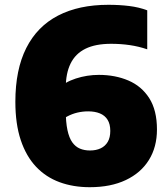

<svg xmlns="http://www.w3.org/2000/svg" viewBox="-20 -770 698 800"><path d="M354 10Q285 10 228 -11Q171 -32 130 -75.5Q89 -119 66.5 -186.2Q44 -253.5 44 -346Q44 -480 89.5 -570Q135 -660 221.8 -705Q308.5 -750 431.5 -750Q477.5 -750 518.2 -745Q559 -740 593.5 -727V-564.5Q558.5 -576.5 521 -582Q483.5 -587.5 443 -587.5Q378 -587.5 336.2 -567Q294.5 -546.5 274.2 -505.5Q254 -464.5 254 -404V-311Q254 -261 261 -228.2Q268 -195.5 281.2 -177Q294.5 -158.5 313 -150.8Q331.5 -143 355 -143Q380.5 -143 399.5 -152Q418.5 -161 429 -179Q439.5 -197 439.5 -224.5Q439.5 -253 428.2 -271Q417 -289 396.2 -297.5Q375.5 -306 347.5 -306Q324.5 -306 302.2 -300.8Q280 -295.5 259.5 -284.5Q239 -273.5 221.5 -256V-399.5Q249 -427.5 295.8 -442.8Q342.5 -458 392 -458Q460 -458 515 -434.5Q570 -411 602 -360.8Q634 -310.5 634 -230.5Q634 -157.5 600.5 -103.5Q567 -49.5 504.2 -19.8Q441.5 10 354 10Z"/></svg>

Font: Encode Sans SC Black
Style: Regular
Weight: 900
Version: Version 3.002